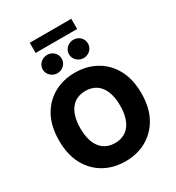

<svg xmlns="http://www.w3.org/2000/svg" viewBox="-250 -1242 1288 1403"><g transform="rotate(-30 394.5 -540.5)"><path d="M93 -567.5Q116.5 -610.1 148.4 -641.9Q180.4 -673.7 219.1 -694.8Q257.8 -715.9 302 -726.6Q346.2 -737.2 394.2 -737.2Q442.1 -737.2 486.3 -726.6Q530.5 -715.9 569.1 -694.8Q607.6 -673.7 639.7 -641.9Q671.9 -610.1 695.3 -567.5Q741.5 -484 741.5 -363.6Q741.5 -243.6 695.3 -160.2Q671.9 -117.5 639.7 -85.8Q607.6 -54 569.1 -32.7Q530.5 -11.4 486.3 -0.7Q442.1 9.9 394.2 9.9Q346.2 9.9 301.8 -0.7Q257.5 -11.4 218.9 -32.7Q180.4 -54 148.4 -85.9Q116.5 -117.9 93 -160.5Q47.2 -244.3 47.2 -363.6Q47.2 -484 93 -567.5ZM394.2 -144.2Q433.6 -144.2 464.7 -158.4Q495.7 -172.6 517.4 -200.5Q539.1 -228.3 550.4 -269.4Q561.8 -310.4 561.8 -363.6Q561.8 -416.9 550.4 -457.9Q539.1 -498.9 517.4 -526.8Q495.7 -554.7 464.7 -568.9Q433.6 -583.1 394.2 -583.1Q354.8 -583.1 323.7 -568.9Q292.6 -554.7 271.1 -526.8Q249.6 -498.9 238.1 -457.9Q226.6 -416.9 226.6 -363.6Q226.6 -310.4 238.1 -269.4Q249.6 -228.3 271.1 -200.5Q292.6 -172.6 323.7 -158.4Q354.8 -144.2 394.2 -144.2ZM219.1 -1005V-1090.9H569.6V-1005ZM425.1 -873.9Q425.1 -890.6 431.6 -904.7Q438.2 -918.7 449.2 -929Q460.2 -939.3 474.8 -945.1Q489.3 -951 505.7 -951Q522.4 -951 536.8 -945.1Q551.1 -939.3 562 -929Q572.8 -918.7 579 -904.7Q585.2 -890.6 585.2 -873.9Q585.2 -857.6 578.8 -843.4Q572.4 -829.2 561.6 -818.9Q550.8 -808.6 536.2 -802.6Q521.7 -796.5 505.7 -796.5Q489.7 -796.5 475.1 -802.6Q460.6 -808.6 449.4 -818.9Q438.2 -829.2 431.6 -843.4Q425.1 -857.6 425.1 -873.9ZM203.5 -873.9Q203.5 -890.6 210 -904.7Q216.6 -918.7 227.6 -929Q238.6 -939.3 253.2 -945.1Q267.8 -951 284.1 -951Q300.8 -951 315.2 -945.1Q329.5 -939.3 340.4 -929Q351.2 -918.7 357.4 -904.7Q363.6 -890.6 363.6 -873.9Q363.6 -857.6 357.2 -843.4Q350.9 -829.2 340 -818.9Q329.2 -808.6 314.6 -802.6Q300.1 -796.5 284.1 -796.5Q268.1 -796.5 253.6 -802.6Q239 -808.6 227.8 -818.9Q216.6 -829.2 210 -843.4Q203.5 -857.6 203.5 -873.9Z"/></g></svg>

Font: Inter P Extra Bold
Style: Regular
Weight: 800
Designer: Rasmus Andersson
Foundry: rsms
Version: Version 3.018;git-588b23468